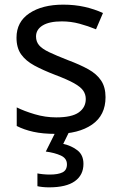

<svg xmlns="http://www.w3.org/2000/svg" viewBox="-20 -566 519 826"><path d="M434 -148Q434 -70 376 -30Q318 10 220 10Q164 10 123.5 1Q83 -8 52 -24V-104Q84 -88 129.5 -74.5Q175 -61 222 -61Q289 -61 319 -82.5Q349 -104 349 -140Q349 -160 338 -176Q327 -192 298.5 -208Q270 -224 217 -244Q165 -264 128 -284Q91 -304 71 -332Q51 -360 51 -404Q51 -472 106.5 -509Q162 -546 252 -546Q301 -546 343.5 -536.5Q386 -527 423 -510L393 -440Q359 -454 322 -464Q285 -474 246 -474Q192 -474 163.5 -456.5Q135 -439 135 -409Q135 -387 148 -371.5Q161 -356 191.5 -341.5Q222 -327 273 -307Q324 -288 360 -268Q396 -248 415 -219.5Q434 -191 434 -148ZM339 139Q339 187 302 213.5Q265 240 191 240Q176 240 162.5 238.5Q149 237 141 235V180Q150 182 165 183.5Q180 185 194 185Q230 185 249 175.5Q268 166 268 141Q268 115 241.5 103Q215 91 177 86L220 0H278L252 53Q288 61 313.5 81Q339 101 339 139Z"/></svg>

Font: Noto Sans Adlam Unjoined
Style: Regular
Weight: 400
Designer: Mark Jamra, Neil Patel
Foundry: JamraPatel LLC
Version: Version 3.001